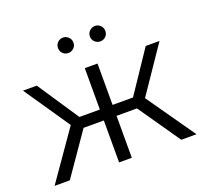

<svg xmlns="http://www.w3.org/2000/svg" viewBox="-123 -861 1072 1007"><g transform="rotate(-20 413.0 -358.0)"><path d="M724 0 562 -234H448V0H377V-234H264L102 0H17L206 -271L32 -526H109L263 -295H377V-526H448V-295H562L717 -526H794L620 -270L809 0ZM324 -630Q306 -630 293.5 -642Q281 -654 281 -673Q281 -691 293.5 -703.5Q306 -716 324 -716Q341 -716 354 -703.5Q367 -691 367 -673Q367 -654 354 -642Q341 -630 324 -630ZM502 -630Q485 -630 472 -642Q459 -654 459 -673Q459 -691 472 -703.5Q485 -716 502 -716Q520 -716 532.5 -703.5Q545 -691 545 -673Q545 -654 532.5 -642Q520 -630 502 -630Z"/></g></svg>

Font: Montserrat
Style: Regular
Weight: 400
Designer: Julieta Ulanovsky
Foundry: Julieta Ulanovsky
Version: Version 9.000; ttfautohint (v1.8.4.7-5d5b)